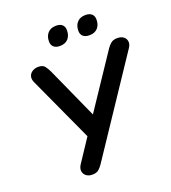

<svg xmlns="http://www.w3.org/2000/svg" viewBox="-161 -1028 1031 1155"><g transform="rotate(-20 354.5 -450.5)"><path d="M232 8Q207 8 192 -4Q177 -16 174.5 -35Q172 -54 186 -75L292 -235L293 -195L91 -635Q81 -657 86 -674.5Q91 -692 107.5 -702.5Q124 -713 146 -713Q175 -713 187.5 -696.5Q200 -680 210 -658L367 -310H343L585 -672Q595 -687 610 -700Q625 -713 652 -713Q676 -713 691 -701.5Q706 -690 708.5 -671.5Q711 -653 697 -632L298 -34Q288 -19 273.5 -5.5Q259 8 232 8ZM501 -786Q475 -786 461 -798.5Q447 -811 447 -834Q447 -868 466 -888.5Q485 -909 519 -909Q545 -909 559 -896.5Q573 -884 573 -861Q573 -827 554.5 -806.5Q536 -786 501 -786ZM312 -786Q287 -786 273 -798.5Q259 -811 259 -834Q259 -868 278 -888.5Q297 -909 331 -909Q357 -909 370.5 -896.5Q384 -884 384 -861Q384 -827 365.5 -806.5Q347 -786 312 -786Z"/></g></svg>

Font: Nunito ExtraLight
Style: Italic
Weight: 200
Italic angle: -9°
Designer: Vernon Adams
Foundry: Vernon Adams
Version: Version 3.602